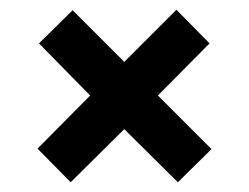

<svg xmlns="http://www.w3.org/2000/svg" viewBox="-20 -470 510 394"><path d="M414 -164 345 -96 235 -205 125 -96 57 -165 165 -274 60 -381 129 -449 235 -343 342 -450 410 -381 304 -274Z"/></svg>

Font: Raleway-v4020 SemiBold
Style: Regular
Weight: 600
Designer: Matt McInerney, Pablo Impallari, Rodrigo Fuenzalida
Foundry: Matt McInerney, Pablo Impallari, Rodrigo Fuenzalida
Version: Version 4.020;PS 004.020;hotconv 1.0.88;makeotf.lib2.5.64775